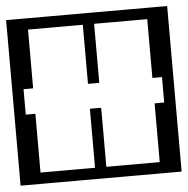

<svg xmlns="http://www.w3.org/2000/svg" viewBox="-66 -631 662 677"><g transform="rotate(-5 265.0 -293.0)"><path d="M251 -249Q251 -249 259 -249Q267 -249 275 -249Q283 -249 283 -249Q285 -249 285.8 -248.8Q286.5 -248.5 286.8 -247.8Q287 -247 287 -245Q287 -245 287 -224.5Q287 -204 287 -173.5Q287 -143 287 -112.5Q287 -82 287 -61.5Q287 -41 287 -41Q287 -41 287 -41Q287 -41 287 -41Q287 -41 287 -41Q287 -41 287 -41Q287 -41 287 -41Q287 -38 286.5 -37.5Q286 -37 283 -37Q283 -37 278.2 -37Q273.5 -37 267 -37Q260.5 -37 255.8 -37Q251 -37 251 -37Q249 -37 248.2 -37.2Q247.5 -37.5 247.2 -38.2Q247 -39 247 -41Q247 -41 247 -41Q247 -41 247 -41Q247 -41 247 -41Q247 -41 247 -41Q247 -41 247 -41Q247 -41 247 -61.5Q247 -82 247 -112.5Q247 -143 247 -173.5Q247 -204 247 -224.5Q247 -245 247 -245Q247 -247 247.2 -247.8Q247.5 -248.5 248.2 -248.8Q249 -249 251 -249ZM284 -337Q284 -337 276 -337Q268 -337 260 -337Q252 -337 252 -337Q250 -337 249.2 -337.2Q248.5 -337.5 248.2 -338.2Q248 -339 248 -341Q248 -341 248 -361.5Q248 -382 248 -412.5Q248 -443 248 -473.5Q248 -504 248 -524.5Q248 -545 248 -545Q248 -545 248 -545Q248 -545 248 -545Q248 -545 248 -545Q248 -545 248 -545Q248 -545 248 -545Q248 -548 248.5 -548.5Q249 -549 252 -549Q252 -549 256.8 -549Q261.5 -549 268 -549Q274.5 -549 279.2 -549Q284 -549 284 -549Q286 -549 286.8 -548.8Q287.5 -548.5 287.8 -547.8Q288 -547 288 -545Q288 -545 288 -545Q288 -545 288 -545Q288 -545 288 -545Q288 -545 288 -545Q288 -545 288 -545Q288 -545 288 -524.5Q288 -504 288 -473.5Q288 -443 288 -412.5Q288 -382 288 -361.5Q288 -341 288 -341Q288 -339 287.8 -338.2Q287.5 -337.5 286.8 -337.2Q286 -337 284 -337ZM-20 -298H20Q20 -287 20 -276.5Q20 -266 20 -248Q20 -248 20 -248Q20 -248 20 -248Q20 -248 28.5 -248Q37 -248 45.5 -248Q54 -248 54 -248Q54 -248 54 -227Q54 -206 54 -175Q54 -144 54 -113Q54 -82 54 -61Q54 -40 54 -40Q54 -40 75.5 -40Q97 -40 129 -40Q161 -40 193 -40Q225 -40 246.5 -40Q268 -40 268 -40Q268 -40 268 -40Q268 -40 268 -40Q268 -40 268 -40Q268 -40 268 -40Q268 -40 268 -40Q268 -40 268.5 -40Q269 -40 269.5 -40Q270 -40 270.5 -40Q271 -40 271.5 -40Q272 -40 272 -40Q272 -30.5 272 -20.2Q272 -10 272 0Q272 0 272 0Q272 0 272 0Q272 0 272 0Q272 0 272 0Q272 0 272 0Q272 0 251 0Q230 0 196.8 0Q163.5 0 126 0Q88.5 0 55.2 0Q22 0 1 0Q-20 0 -20 0Q-20 0 -20 0Q-20 0 -20 0Q-20 0 -20 0Q-20 0 -20 0Q-20 0 -20 -21.5Q-20 -43 -20 -77Q-20 -111 -20 -149Q-20 -187 -20 -221Q-20 -255 -20 -276.5Q-20 -298 -20 -298ZM550 -298Q550 -298 550 -276.5Q550 -255 550 -221Q550 -187 550 -149Q550 -111 550 -77Q550 -43 550 -21.5Q550 0 550 0Q550 0 550 0Q550 0 550 0Q550 0 550 0Q550 0 550 0Q550 0 529 0Q508 0 474.8 0Q441.5 0 404 0Q366.5 0 333.2 0Q300 0 279 0Q258 0 258 0Q258 0 258 0Q258 0 258 0Q258 0 258 0Q258 0 258 0Q258 0 258 0Q258 -10 258 -20.2Q258 -30.5 258 -40Q258 -40 258.5 -40Q259 -40 259.5 -40Q260 -40 260.5 -40Q261 -40 261.5 -40Q262 -40 262 -40Q262 -40 262 -40Q262 -40 262 -40Q262 -40 262 -40Q262 -40 262 -40Q262 -40 262 -40Q262 -40 283.5 -40Q305 -40 337 -40Q369 -40 401 -40Q433 -40 454.5 -40Q476 -40 476 -40Q476 -40 476 -61Q476 -82 476 -113Q476 -144 476 -175Q476 -206 476 -227Q476 -248 476 -248Q476 -248 484.5 -248Q493 -248 501.5 -248Q510 -248 510 -248Q510 -248 510 -248Q510 -248 510 -248Q510 -266 510 -276.5Q510 -287 510 -298ZM-20 -288Q-20 -288 -20 -309.5Q-20 -331 -20 -365Q-20 -399 -20 -437Q-20 -475 -20 -509Q-20 -543 -20 -564.5Q-20 -586 -20 -586Q-20 -586 -20 -586Q-20 -586 -20 -586Q-20 -586 -20 -586Q-20 -586 -20 -586Q-20 -586 1 -586Q22 -586 55.2 -586Q88.5 -586 126 -586Q163.5 -586 196.8 -586Q230 -586 251 -586Q272 -586 272 -586Q272 -586 272 -586Q272 -586 272 -586Q272 -586 272 -586Q272 -586 272 -586Q272 -586 272 -586Q272 -576.5 272 -566.2Q272 -556 272 -546Q272 -546 271.5 -546Q271 -546 270.5 -546Q270 -546 269.5 -546Q269 -546 268.5 -546Q268 -546 268 -546Q268 -546 268 -546Q268 -546 268 -546Q268 -546 268 -546Q268 -546 268 -546Q268 -546 268 -546Q268 -546 246.5 -546Q225 -546 193 -546Q161 -546 129 -546Q97 -546 75.5 -546Q54 -546 54 -546Q54 -546 54 -525Q54 -504 54 -473Q54 -442 54 -411Q54 -380 54 -359Q54 -338 54 -338Q54 -338 45.5 -338Q37 -338 28.5 -338Q20 -338 20 -338Q20 -338 20 -338Q20 -338 20 -338Q20 -320 20 -309.8Q20 -299.5 20 -288ZM550 -288H510Q510 -299.5 510 -309.8Q510 -320 510 -338Q510 -338 510 -338Q510 -338 510 -338Q510 -338 501.5 -338Q493 -338 484.5 -338Q476 -338 476 -338Q476 -338 476 -359Q476 -380 476 -411Q476 -442 476 -473Q476 -504 476 -525Q476 -546 476 -546Q476 -546 454.5 -546Q433 -546 401 -546Q369 -546 337 -546Q305 -546 283.5 -546Q262 -546 262 -546Q262 -546 262 -546Q262 -546 262 -546Q262 -546 262 -546Q262 -546 262 -546Q262 -546 262 -546Q262 -546 261.5 -546Q261 -546 260.5 -546Q260 -546 259.5 -546Q259 -546 258.5 -546Q258 -546 258 -546Q258 -556 258 -566.2Q258 -576.5 258 -586Q258 -586 258 -586Q258 -586 258 -586Q258 -586 258 -586Q258 -586 258 -586Q258 -586 258 -586Q258 -586 279 -586Q300 -586 333.2 -586Q366.5 -586 404 -586Q441.5 -586 474.8 -586Q508 -586 529 -586Q550 -586 550 -586Q550 -586 550 -586Q550 -586 550 -586Q550 -586 550 -586Q550 -586 550 -586Q550 -586 550 -564.5Q550 -543 550 -509Q550 -475 550 -437Q550 -399 550 -365Q550 -331 550 -309.5Q550 -288 550 -288Z"/></g></svg>

Font: Honk
Style: Regular
Weight: 400
Designer: Noopur Datye & Yesha Goshar
Foundry: Ek Type
Version: Version 1.000